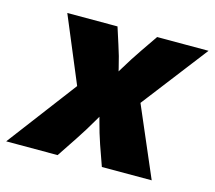

<svg xmlns="http://www.w3.org/2000/svg" viewBox="-118 -644 834 745"><g transform="rotate(15 298.5 -271.0)"><path d="M-35.2 0 229.5 -350.1 205.1 -207 64.9 -542.5H266.6L288.1 -475.6Q302.2 -433.6 312.5 -388.9Q322.8 -344.2 334 -302.2H271.5Q297.4 -343.8 324.2 -388.7Q351.1 -433.6 379.9 -475.6L425.8 -542.5H632.3L374.5 -207.5L398.9 -350.1L549.3 0H349.1L320.3 -81.5Q305.7 -124 293.9 -169.4Q282.2 -214.8 270 -256.8H331.1Q306.2 -214.8 280 -169.4Q253.9 -124 225.6 -81.5L171.4 0Z"/></g></svg>

Font: Inter 16pt Black
Style: Italic
Weight: 900
Italic angle: -9.3988°
Version: Version 4.001;git-66647c0bb